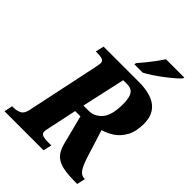

<svg xmlns="http://www.w3.org/2000/svg" viewBox="-281 -1057 1184 1184"><g transform="rotate(45 310.5 -465.5)"><path d="M-21 0 -10 -55H2Q28 -55 51 -65.5Q74 -76 82 -113L183 -591Q189 -622 189 -627Q189 -648 172 -653.5Q155 -659 128 -659H116L129 -714H435Q642 -714 642 -554Q642 -485 617.5 -441.5Q593 -398 557 -374.5Q521 -351 484 -341L539 -166Q558 -105 576 -80Q594 -55 619 -55H625L613 0H597Q534 0 490.5 -8.5Q447 -17 421 -41.5Q395 -66 382 -114L332 -309H286L248 -130Q240 -94 240 -87Q240 -66 258 -60.5Q276 -55 303 -55H332L319 0ZM344 -369Q394 -369 429.5 -410Q465 -451 465 -548Q465 -605 448.5 -629Q432 -653 397 -653H361L298 -369ZM340 -771 343 -784Q360 -803 381 -829Q402 -855 422 -882Q442 -909 456 -931H616L613 -921Q602 -908 579.5 -888.5Q557 -869 527.5 -846.5Q498 -824 468 -804Q438 -784 413 -771Z"/></g></svg>

Font: Noto Serif Condensed ExtraBold
Style: Italic
Weight: 800
Width: 3
Italic angle: -12°
Designer: Monotype Design Team
Foundry: Monotype Imaging Inc.
Version: Version 2.014; ttfautohint (v1.8.4.7-5d5b)